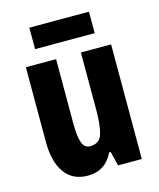

<svg xmlns="http://www.w3.org/2000/svg" viewBox="-111 -802 735 890"><g transform="rotate(-15 257.0 -356.5)"><path d="M461 -550V0H347L330 -69H323Q285 10 201 10Q128 10 90 -43Q52 -96 52 -192V-550H197V-237Q197 -178 208 -148.5Q219 -119 245 -119Q291 -119 303.5 -160Q316 -201 316 -274V-550ZM401 -723V-620H115V-723Z"/></g></svg>

Font: Noto Sans Hebrew ExtraCondensed ExtraBold
Style: Regular
Weight: 800
Width: 2
Designer: Monotype Design Team
Foundry: Monotype Imaging Inc.
Version: Version 2.004; ttfautohint (v1.8.4.7-5d5b)